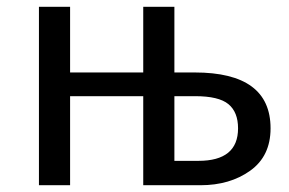

<svg xmlns="http://www.w3.org/2000/svg" viewBox="-20 -547 854 567"><path d="M555 -333Q779 -333 779 -168Q779 -86 719 -43Q659 0 572 0H403V-263H187V0H95V-527H187V-333H403V-527H495V-333ZM566 -72Q683 -72 683 -168Q683 -216 654.5 -239.5Q626 -263 556 -263H495V-72Z"/></svg>

Font: Fira Sans
Style: Regular
Weight: 400
Designer: Carrois Corporate & Edenspiekermann AG
Foundry: Carrois Corporate GbR & Edenspiekermann AG
Version: Version 4.106;PS 004.106;hotconv 1.0.70;makeotf.lib2.5.58329